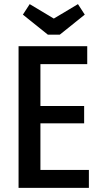

<svg xmlns="http://www.w3.org/2000/svg" viewBox="-20 -911 478 931"><path d="M70 0V-687H403V-600H176V-397H388V-313H176V-87H411V0ZM270 -743H212L91 -840L124 -891L241 -821L358 -891L391 -840Z"/></svg>

Font: Medium
Style: Regular
Weight: 500
Designer: Fernando Haro
Foundry: deFharo
Version: Version 1.787